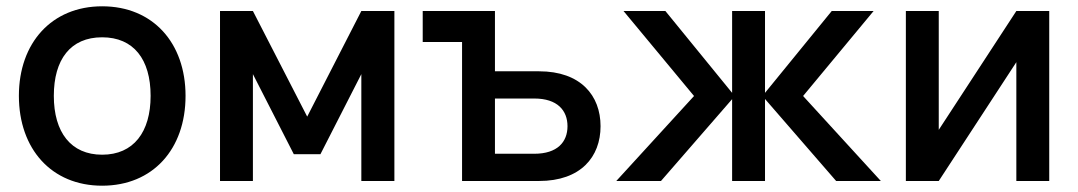

<svg xmlns="http://www.w3.org/2000/svg" viewBox="-20 -575 3424 610"><path d="M304.5 15C465.5 15 569.5 -101 569.5 -270.5C569.5 -438.5 466 -555 304.5 -555C144.5 -555 40 -439 40 -270.5C40 -102 143.5 15 304.5 15ZM304.5 -83.5C205.5 -83.5 151 -154.5 151 -270.5C151 -385.5 203.5 -456.5 304.5 -456.5C404.5 -456.5 458.5 -386.5 458.5 -270.5C458.5 -155.5 404.5 -83.5 304.5 -83.5Z M783.5 0V-339.5L913.5 -85H998L1128 -339.5V0H1233V-540H1128L956 -204.5L783.5 -540H679V0Z M1448 0H1692.5C1825 0 1888 -76.5 1888 -174C1888 -271.5 1825 -348.5 1692.5 -348.5H1552.5V-540H1323V-441.5H1448ZM1552.5 -86.5V-262H1677.5C1751 -262 1783 -224 1783 -174C1783 -124 1751 -86.5 1677.5 -86.5Z M2306 0H2410.5V-260.5L2636.5 0H2778.5L2531.5 -270L2755.5 -540H2622.5L2410.5 -280V-540H2306V-280L2094 -540H1961L2185 -270L1938 0H2080L2306 -260Z M3209 -540 2962.5 -162.5V-540H2858V0H2962.5L3209 -377.5V0H3313.5V-540Z"/></svg>

Font: Vela Sans SemBd
Style: Regular
Weight: 600
Designer: Principal design: Mikhail Sharanda - project Manrope.
Design modification: Ravid Balaliev
Foundry: Mikhail Sharanda
Version: Version 1.001